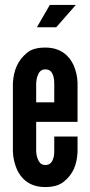

<svg xmlns="http://www.w3.org/2000/svg" viewBox="-20 -747 362 775"><path d="M286 -727 207 -637H129L181 -727ZM293 -196V-133C290 -80 274 -43 238 -14C220 1 195 8 162 8C97 8 64 -28 48 -64C39 -85 33 -109 32 -136V-411C35 -464 52 -503 88 -533C105 -548 130 -555 163 -555C228 -555 261 -519 277 -484C286 -463 292 -440 293 -414V-255H126V-136C127 -115 133 -100 142 -89C147 -84 154 -81 163 -81C182 -81 191 -93 195 -108C198 -116 199 -125 199 -136V-196ZM126 -334H199V-411C199 -432 195 -447 185 -459C180 -464 172 -467 163 -467C144 -467 136 -454 131 -439C128 -431 127 -422 126 -411Z"/></svg>

Font: League Gothic
Style: Regular
Weight: 400
Designer: The League of Moveable Type
Version: Version 1.560;PS 001.560;hotconv 1.0.56;makeotf.lib2.0.21325